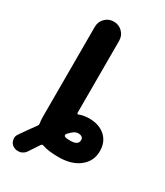

<svg xmlns="http://www.w3.org/2000/svg" viewBox="-207 -856 865 1008"><g transform="rotate(30 225.0 -352.5)"><path d="M253.9 -139.6Q246.1 -130.9 251 -124Q252.9 -122.1 254.9 -121.1Q260.7 -117.2 288.1 -117.2Q335.9 -117.2 335.9 -148.4Q335.9 -171.9 304.7 -171.9Q282.2 -171.9 253.9 -139.6ZM99.6 -99.6Q105.5 -107.4 103.5 -117.2Q100.6 -133.8 100.6 -152.3V-699.2Q100.6 -730.5 122.1 -752Q143.6 -773.4 174.3 -773.4Q205.1 -773.4 226.6 -752Q248 -730.5 248 -699.2V-262.7Q248 -259.8 251 -257.8Q253.9 -255.9 256.8 -257.8Q279.3 -267.6 315.4 -268.6Q377 -268.6 413.6 -235.8Q450.2 -203.1 450.2 -147.5Q450.2 -85.9 402.8 -48.8Q355.5 -11.7 277.3 -11.7Q214.8 -11.7 179.7 -24.4Q170.9 -28.3 165 -20.5Q152.3 -2 123 43Q111.3 60.5 89.8 66.4Q83 67.4 76.2 67.4Q62.5 67.4 49.8 60.5Q31.2 50.8 27.3 30.3Q25.4 24.4 25.4 18.6Q25.4 4.9 34.2 -7.8Q78.1 -71.3 99.6 -99.6Z"/></g></svg>

Font: Gen Jyuu GothicX Bold
Style: Bold
Weight: 700
Designer: Ryoko NISHIZUKA (kana &amp; ideographs); Paul D. Hunt (Latin, Greek &amp; Cyrillic); Wenlong ZHANG (bopomofo); Sandoll C
Version: Version 1.058.20140828